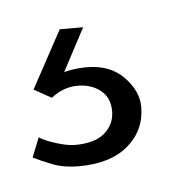

<svg xmlns="http://www.w3.org/2000/svg" viewBox="-28 -27 193 196"><g transform="rotate(-5 69.0 70.5)"><path d="M46 141Q31 141 19.5 136.5Q8 132 0 128L8 108Q14 112 25.5 115.5Q37 119 44 119Q65 119 75 110Q85 101 85 88Q85 74 75.5 66.5Q66 59 52 59Q45 59 38 61.5Q31 64 25 69L7 59L39 0H63L36 51L30 49Q37 44 46 42.5Q55 41 63 41Q87 41 101 55.5Q115 70 115 86Q115 110 97 125.5Q79 141 46 141Z"/></g></svg>

Font: Alumni Sans Thin Light
Style: Regular
Weight: 300
Version: Version 1.018